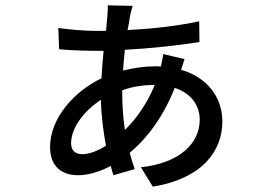

<svg xmlns="http://www.w3.org/2000/svg" viewBox="-20 -659 996 721"><path d="M439 -320C472 -332 513 -340 559 -340H561C532 -269 492 -213 449 -171C443 -212 439 -258 439 -309ZM289 -80C262 -80 247 -94 247 -121C247 -180 297 -244 359 -284C360 -225 368 -165 378 -112C345 -91 313 -80 289 -80ZM673 -437 593 -456C592 -446 588 -425 584 -409C576 -410 570 -410 562 -410C525 -410 482 -404 442 -394C444 -421 446 -446 449 -472C546 -477 653 -489 729 -501L728 -579C644 -561 553 -551 459 -546C463 -565 466 -582 468 -597C471 -611 474 -624 478 -637L385 -639C385 -627 384 -609 383 -596L378 -543H335C301 -543 227 -549 199 -554L202 -474C258 -469 313 -468 369 -468C366 -436 363 -402 361 -365C257 -315 168 -214 168 -107C168 -31 215 -1 273 -1C311 -1 355 -14 396 -36C399 -24 402 -11 406 -1L486 -24C479 -43 473 -63 467 -85C534 -141 594 -222 636 -329C697 -309 730 -264 730 -209C730 -120 653 -46 509 -31L554 42C746 10 815 -97 815 -203C815 -293 759 -368 660 -397Z"/></svg>

Font: Kinto Sans Med
Style: Regular
Weight: 500
Designer: Authors: Ryoko NISHIZUKA  (kana & ideographs); Paul D. Hunt (Latin, Greek & Cyrillic); Wenlong ZHANG  (bopomofo); Sandol
Foundry: Adobe Systems Incorporated, ookami Inc.
Version: Version 0.001